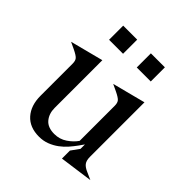

<svg xmlns="http://www.w3.org/2000/svg" viewBox="-185 -808 951 951"><g transform="rotate(45 290.5 -332.0)"><path d="M187 -480V-146Q187 -106 209 -79.5Q231 -53 277 -53Q314 -53 343.5 -73Q373 -93 390 -118V-364Q390 -384 381.5 -394Q373 -404 344 -418L308 -435L482 -480V-98Q482 -72 492.5 -58.5Q503 -45 527 -35L565 -18L390 6V-50L421 -93V-124L402 -97Q389 -79 372.5 -60Q356 -41 335 -25.5Q314 -10 288.5 0Q263 10 233 10Q167 10 131 -30.5Q95 -71 95 -139V-364Q95 -384 86.5 -394Q78 -404 49 -418L13 -435ZM139 -575V-674H237V-575ZM333 -575V-674H431V-575Z"/></g></svg>

Font: Redaction
Style: Regular
Weight: 400
Designer: Jeremy Mickel / Forest Young
Foundry: MCKL
Version: Version 2.001; Redaction